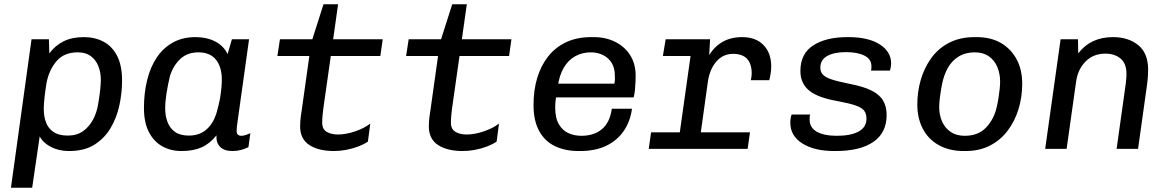

<svg xmlns="http://www.w3.org/2000/svg" viewBox="-20 -694 5440 895"><path d="M31 181 127 -511H208L210 -445Q237 -482 276.5 -501.5Q316 -521 371 -521Q423 -521 463 -499.5Q503 -478 526 -433.5Q549 -389 549 -318Q549 -261 536.5 -203Q524 -145 495.5 -97Q467 -49 420 -19.5Q373 10 302 10Q255 10 218.5 -8.5Q182 -27 165 -58L130 181ZM296 -62Q338 -62 367 -82.5Q396 -103 414 -137Q432 -171 438 -212Q444 -246 447 -275.5Q450 -305 450 -321Q450 -358 438 -387Q426 -416 402.5 -433Q379 -450 342 -450Q279 -450 244 -409.5Q209 -369 197 -308Q191 -272 187.5 -240Q184 -208 184 -186Q184 -150 195 -122Q206 -94 230.5 -78Q255 -62 296 -62Z M826 10Q776 10 736.5 -12Q697 -34 674 -78.5Q651 -123 651 -191Q651 -259 665.5 -319Q680 -379 709.5 -424Q739 -469 784.5 -495Q830 -521 892 -521Q943 -521 982.5 -501Q1022 -481 1041 -442L1061 -511H1141L1089 -139Q1085 -113 1084 -102Q1083 -91 1083 -83Q1083 -72 1089 -66.5Q1095 -61 1104 -61Q1114 -61 1125 -64.5Q1136 -68 1147 -73L1138 -8Q1122 0 1103.5 5Q1085 10 1063 10Q1026 10 1006.5 -9Q987 -28 989 -63Q958 -24 919.5 -7Q881 10 826 10ZM860 -62Q908 -62 939.5 -88Q971 -114 987 -160Q1002 -210 1008 -250Q1014 -290 1014 -323Q1014 -382 986.5 -416Q959 -450 905 -450Q855 -450 822.5 -421Q790 -392 773 -343Q762 -297 756 -258Q750 -219 750 -187Q750 -154 761 -125Q772 -96 796 -79Q820 -62 860 -62Z M1537 10Q1465 10 1422 -18Q1379 -46 1379 -105Q1379 -114 1380 -130Q1381 -146 1387 -184L1422 -433H1273L1285 -511H1436L1488 -674H1556L1533 -511H1764L1753 -433H1522L1487 -187Q1485 -172 1483.5 -155Q1482 -138 1482 -121Q1482 -92 1503 -79.5Q1524 -67 1555 -67Q1592 -67 1635 -81.5Q1678 -96 1706 -118L1695 -34Q1676 -21 1649.5 -11Q1623 -1 1594 4.5Q1565 10 1537 10Z M2137 10Q2065 10 2022 -18Q1979 -46 1979 -105Q1979 -114 1980 -130Q1981 -146 1987 -184L2022 -433H1873L1885 -511H2036L2088 -674H2156L2133 -511H2364L2353 -433H2122L2087 -187Q2085 -172 2083.5 -155Q2082 -138 2082 -121Q2082 -92 2103 -79.5Q2124 -67 2155 -67Q2192 -67 2235 -81.5Q2278 -96 2306 -118L2295 -34Q2276 -21 2249.5 -11Q2223 -1 2194 4.5Q2165 10 2137 10Z M2676 10Q2615 10 2567.5 -12.5Q2520 -35 2493.5 -83Q2467 -131 2467 -205Q2467 -273 2484 -330Q2501 -387 2534.5 -430Q2568 -473 2618.5 -497Q2669 -521 2736 -521H2748Q2804 -521 2848.5 -498.5Q2893 -476 2918 -436Q2943 -396 2943 -342Q2943 -332 2942.5 -314.5Q2942 -297 2940 -277Q2938 -257 2934 -240H2529L2577 -274Q2573 -250 2570.5 -230.5Q2568 -211 2568 -194Q2568 -143 2585.5 -114Q2603 -85 2630.5 -73Q2658 -61 2690 -61Q2749 -61 2786 -92Q2823 -123 2832 -187H2926Q2918 -128 2887.5 -83.5Q2857 -39 2806 -14.5Q2755 10 2684 10ZM2580 -290 2538 -304H2844Q2847 -320 2846.5 -327.5Q2846 -335 2846 -342Q2846 -378 2830.5 -402Q2815 -426 2789.5 -438Q2764 -450 2734 -450Q2694 -450 2661.5 -432Q2629 -414 2608 -378.5Q2587 -343 2580 -290Z M3138 0 3199 -433H3070L3083 -511H3290L3286 -437Q3310 -477 3348.5 -499Q3387 -521 3440 -521Q3503 -521 3539 -484Q3575 -447 3575 -384Q3575 -369 3572.5 -352.5Q3570 -336 3566 -320H3480Q3482 -330 3483 -337.5Q3484 -345 3484 -351Q3484 -443 3397 -443Q3351 -443 3320 -408Q3289 -373 3280 -315L3236 0ZM3004 0 3015 -77H3476L3465 0Z M3869 10Q3776 10 3720 -25.5Q3664 -61 3664 -121Q3664 -132 3665.5 -142Q3667 -152 3670 -160H3757Q3755 -156 3754.5 -150.5Q3754 -145 3754 -137Q3754 -99 3787.5 -80Q3821 -61 3881 -61Q3946 -61 3982.5 -81Q4019 -101 4019 -141Q4019 -165 4007.5 -179Q3996 -193 3966.5 -203Q3937 -213 3883 -223Q3791 -239 3751 -272.5Q3711 -306 3711 -363Q3711 -444 3771 -482.5Q3831 -521 3929 -521H3935Q4028 -521 4081 -487Q4134 -453 4134 -398Q4134 -391 4132.5 -382Q4131 -373 4128 -365H4040Q4042 -372 4042 -376.5Q4042 -381 4042 -386Q4042 -418 4010 -434.5Q3978 -451 3923 -451Q3868 -451 3836 -433Q3804 -415 3804 -379Q3804 -360 3815 -347Q3826 -334 3856 -324Q3886 -314 3941 -303Q4004 -291 4041.5 -272.5Q4079 -254 4096 -226Q4113 -198 4113 -158Q4113 -75 4051 -32.5Q3989 10 3875 10Z M4473 10Q4405 10 4356 -17.5Q4307 -45 4281.5 -94Q4256 -143 4256 -207Q4256 -266 4272 -321.5Q4288 -377 4320.5 -422.5Q4353 -468 4404 -494.5Q4455 -521 4523 -521H4532Q4599 -521 4646 -493.5Q4693 -466 4719 -417.5Q4745 -369 4745 -304Q4745 -241 4727.5 -184.5Q4710 -128 4676.5 -84Q4643 -40 4594 -15Q4545 10 4481 10ZM4477 -61Q4540 -61 4576.5 -99.5Q4613 -138 4626 -194Q4631 -215 4634.5 -237.5Q4638 -260 4640 -280Q4642 -300 4642 -314Q4642 -350 4629 -381.5Q4616 -413 4589.5 -431.5Q4563 -450 4524 -450Q4480 -450 4448 -430Q4416 -410 4397.5 -376Q4379 -342 4371 -300Q4365 -268 4361.5 -241Q4358 -214 4358 -195Q4358 -158 4371.5 -127.5Q4385 -97 4411.5 -79Q4438 -61 4477 -61Z M4852 0 4924 -511H5005L5006 -445Q5035 -483 5075.5 -502Q5116 -521 5168 -521Q5240 -521 5286 -483.5Q5332 -446 5332 -369Q5332 -359 5331 -341Q5330 -323 5327 -300L5285 0H5185L5228 -306Q5230 -322 5230.5 -334Q5231 -346 5231 -350Q5231 -398 5203.5 -421Q5176 -444 5132 -444Q5077 -444 5040.5 -407.5Q5004 -371 4996 -312L4952 0Z"/></svg>

Font: Chivo Mono
Style: Italic
Weight: 400
Italic angle: -8.05°
Monospace: yes
Version: Version 1.008